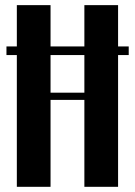

<svg xmlns="http://www.w3.org/2000/svg" viewBox="-20 -720 520 740"><path d="M44.9 -700.2H174.8V-541H305.2V-700.2H435.1V-541H476.1V-507.8H435.1V0H305.2V-335H174.8V0H44.9V-507.8H4.9V-541H44.9ZM174.8 -362.8H305.2V-507.8H174.8Z"/></svg>

Font: Moniqa Black Heading
Style: Regular
Weight: 900
Designer: Rajesh Rajput
Foundry: Rajesh Rajput
Version: Version 1.000